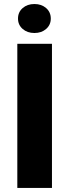

<svg xmlns="http://www.w3.org/2000/svg" viewBox="-20 -927 342 947"><path d="M236.3 0H65.4V-710.9H236.3ZM68.8 -835.4Q68.8 -867.2 91.8 -887.2Q114.7 -907.2 149.9 -907.2Q184.6 -907.2 207.5 -887.2Q230.5 -867.2 230.5 -835.4Q230.5 -804.2 207.5 -784.2Q184.6 -764.2 149.9 -764.2Q114.7 -764.2 91.8 -784.2Q68.8 -804.2 68.8 -835.4Z"/></svg>

Font: Sadagaat-English
Style: Regular
Weight: 900
Designer: Ahmed alsheikh
Foundry: Ahmed alsheikh Design
Version: Version 2.137;January 17, 2018;FontCreator 11.0.0.2408 64-bi